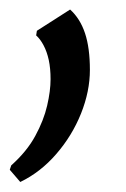

<svg xmlns="http://www.w3.org/2000/svg" viewBox="-42 -126 257 393"><path d="M-0.5 246.5 -22 221.5 -19 212.5Q13 184 30.2 152.2Q47.5 120.5 54.5 90.2Q61.5 60 61.5 36Q61.5 14 57.8 -3.2Q54 -20.5 47.2 -33.2Q40.5 -46 32 -53.5L33.5 -63L101.5 -106.5Q122 -88 132 -58Q142 -28 142 17Q142 61 123.8 106.5Q105.5 152 73.2 189.2Q41 226.5 -0.5 246.5Z"/></svg>

Font: Merriweather 24pt Light
Style: Italic
Weight: 300
Italic angle: -7.8°
Version: Version 2.101